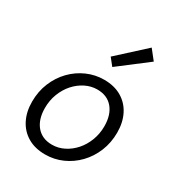

<svg xmlns="http://www.w3.org/2000/svg" viewBox="-184 -901 969 1038"><g transform="rotate(30 300.0 -382.5)"><path d="M249.7 12Q186 12 140.6 -14.9Q95.1 -41.7 70.8 -89.7Q46.4 -137.7 46.4 -200.6Q46.4 -264.8 68.9 -319.1Q91.3 -373.3 130.2 -413.4Q169.2 -453.6 219.8 -475.8Q270.4 -498.1 325.8 -498.1Q389.5 -498.1 434.9 -471.2Q480.4 -444.4 504.7 -396.4Q529 -348.4 529 -285.5Q529 -221.9 506.6 -167.3Q484.2 -112.8 445.2 -72.7Q406.3 -32.5 356 -10.3Q305.7 12 249.7 12ZM255.4 -52.3Q294.2 -52.3 329.4 -70Q364.6 -87.6 392.2 -118.6Q419.7 -149.6 435.7 -191.4Q451.7 -233.1 451.7 -280.2Q451.7 -351 417 -392.4Q382.3 -433.8 320.1 -433.8Q281.7 -433.8 246.3 -416.1Q210.9 -398.4 183.3 -367.5Q155.8 -336.5 139.7 -294.9Q123.7 -253.4 123.7 -205.9Q123.7 -135.1 158.6 -93.7Q193.6 -52.3 255.4 -52.3ZM328.4 -579.3 292.9 -623.8 460.5 -776.8 508.1 -716.7Z"/></g></svg>

Font: SourceCodeVF
Style: Italic
Weight: 200
Italic angle: -11°
Monospace: yes
Designer: Paul D. Hunt, Teo Tuominen
Foundry: Adobe
Version: Version 1.026;hotconv 1.1.0;makeotfexe 2.6.0